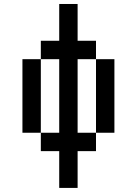

<svg xmlns="http://www.w3.org/2000/svg" viewBox="-20 -747 676 949"><path d="M90.9 -454.5V-90.9H181.8V-454.5ZM272.7 -545.5H181.8V-454.5H272.7V-90.9H181.8V0H272.7V181.8H363.6V0H454.5V-90.9H363.6V-454.5H454.5V-545.5H363.6V-727.3H272.7ZM454.5 -454.5V-90.9H545.5V-454.5Z"/></svg>

Font: Departure Mono
Style: Regular
Weight: 400
Monospace: yes
Designer: Helena Zhang
Version: Version 1.500;Glyphs 3.3.1 (3343)